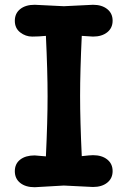

<svg xmlns="http://www.w3.org/2000/svg" viewBox="-20 -776 530 803"><path d="M125 -756 247 -750 369 -756Q406 -756 428.5 -738Q451 -720 451 -689.5Q451 -659 428.5 -641Q406 -623 369 -623L322 -626Q315 -478 315 -374.5Q315 -271 322 -123Q358 -127 369 -127Q406 -127 428.5 -109Q451 -91 451 -60.5Q451 -30 428.5 -12Q406 6 369 6L247 0L125 7Q87 7 64.5 -11Q42 -29 42 -60Q42 -91 64.5 -108.5Q87 -126 125 -126L172 -122Q179 -270 179 -374Q179 -478 172 -626Q142 -623 114.5 -623Q87 -623 64.5 -640.5Q42 -658 42 -689Q42 -720 64.5 -738Q87 -756 125 -756Z"/></svg>

Font: Delius Unicase
Style: Bold
Weight: 700
Designer: Natalia Raices
Foundry: Natalia Raices
Version: Version 1.001